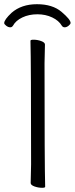

<svg xmlns="http://www.w3.org/2000/svg" viewBox="-28 -889 356 914"><path d="M173 5Q154 5 136 -1.5Q118 -8 118 -18L120 -107Q120 -589 117 -695Q117 -700 132 -700Q150 -700 168 -693.5Q186 -687 186 -677L184 -588Q184 -106 187 0Q187 5 173 5ZM280 -759Q271 -759 266 -767Q252 -791 220.5 -806Q189 -821 150 -821Q110 -821 78.5 -806Q47 -791 34 -767Q29 -759 21 -759Q11 -759 1.5 -766.5Q-8 -774 -8 -779Q-8 -795 27 -828Q74 -869 148 -869Q222 -869 265 -832.5Q308 -796 308 -780Q308 -774 298.5 -766.5Q289 -759 280 -759Z"/></svg>

Font: LXGW WenKai Lite Light
Style: Regular
Weight: 300
Designer: LXGW / Fontworks Inc.
Foundry: LXGW / Fontworks Inc.
Version: Version 1.511; March 25, 2025